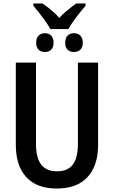

<svg xmlns="http://www.w3.org/2000/svg" viewBox="-20 -1074 655 1104"><path d="M544 -241Q544 -122 483.5 -56Q423 10 306 10Q192 10 131.5 -55Q71 -120 71 -241V-714H187V-246Q187 -166 217 -127.5Q247 -89 308 -89Q370 -89 399 -128Q428 -167 428 -247V-714H544ZM172 -1041V-1054H224Q283 -1014 321 -971Q339 -991 358 -1007Q377 -1023 394.5 -1036.5Q412 -1050 418 -1054H472V-1041Q405 -963 373 -907H270Q242 -957 172 -1041ZM188 -828Q188 -855 201.5 -869Q215 -883 238 -883Q261 -883 274.5 -869Q288 -855 288 -828Q288 -802 274.5 -788.5Q261 -775 238 -775Q215 -775 201.5 -788.5Q188 -802 188 -828ZM355 -828Q355 -855 368.5 -869Q382 -883 405 -883Q428 -883 442 -869Q456 -855 456 -828Q456 -802 442 -788.5Q428 -775 405 -775Q382 -775 368.5 -788.5Q355 -802 355 -828Z"/></svg>

Font: Noto Sans Display Medium Narrow
Style: Regular
Weight: 500
Width: 4
Designer: Monotype Design team
Foundry: Monotype Imaging Inc.
Version: Version 1.000